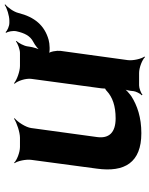

<svg xmlns="http://www.w3.org/2000/svg" viewBox="74 -710 662 851"><g transform="rotate(-90 405.5 -285.0)"><path d="M624 -488 625 -495C627 -510 640 -535 649 -543L647 -546C638 -538 611 -528 596 -528H538C514 -528 476 -542 462 -554L459 -552C472 -539 484 -502 481 -478L439 -167C439 -164 437 -150 439 -148L442 -152C440 -153 428 -145 427 -143C400 -118 361 -104 306 -104C242 -104 216 -134 223 -186L263 -478C266 -502 290 -539 307 -552L304 -554C286 -542 244 -528 220 -528H179C155 -528 120 -542 109 -554L107 -552C117 -539 125 -502 122 -478L83 -187C66 -64 110 10 240 10C310 10 363 -8 405 -35C418 -45 436 -60 441 -70L438 -72C432 -62 428 -43 427 -29V-27C426 -15 416 5 408 12L411 15C418 8 440 0 452 0H507C531 0 566 14 577 26L580 24C570 11 561 -26 564 -50L605 -348C607 -365 602 -397 592 -404L590 -401C599 -394 637 -396 654 -401C718 -419 755 -463 773 -535C778 -556 798 -583 811 -593L809 -596C796 -586 760 -575 739 -575H729C715 -575 694 -584 688 -592L685 -589C691 -581 695 -558 692 -544C684 -508 672 -483 645 -469C629 -461 611 -446 603 -435L606 -433C614 -444 622 -471 624 -488Z"/></g></svg>

Font: Asimov
Style: EdgeWideIt
Weight: 500
Designer: Google
Version: Version 2.000980: 2014